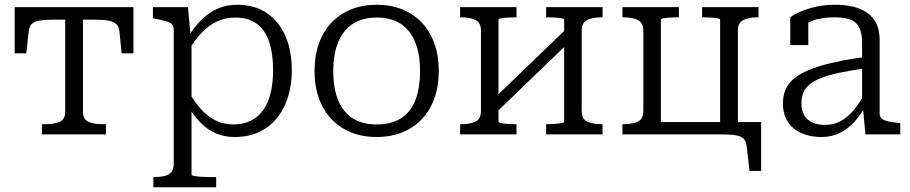

<svg xmlns="http://www.w3.org/2000/svg" viewBox="-20 -567 3841 810"><path d="M287 -484V-537H543V-342H493L484 -434Q482 -455 470.5 -465.5Q459 -476 437.5 -480Q416 -484 380 -484ZM298 -484H204Q170 -484 147.5 -480.5Q125 -477 114 -466Q103 -455 101 -434L91 -342H42V-537H298ZM330 -96Q330 -64 352.5 -53.5Q375 -43 414 -43H427V0H157V-43H171Q210 -43 232.5 -53.5Q255 -64 255 -96V-537H330Z M892 223H627V180H630Q656 180 674.5 175.5Q693 171 703 158.5Q713 146 713 124V-443Q713 -458 704.5 -465.5Q696 -473 678.5 -478Q661 -483 635 -488L625 -490V-537H773L785 -408L788 -401V170Q788 173 800.5 175.5Q813 178 831.5 179Q850 180 866 180H892ZM970 11Q926 11 890.5 -4.5Q855 -20 826 -49.5Q797 -79 772 -122L776 -180Q801 -136 829 -105.5Q857 -75 890.5 -58.5Q924 -42 965 -42Q1006 -42 1037.5 -57.5Q1069 -73 1090 -102Q1111 -131 1121.5 -173.5Q1132 -216 1132 -271Q1132 -324 1122.5 -365.5Q1113 -407 1093.5 -435.5Q1074 -464 1044 -478.5Q1014 -493 973 -493Q931 -493 896.5 -477Q862 -461 832.5 -430.5Q803 -400 775 -355L773 -411Q801 -455 831.5 -485Q862 -515 899 -531Q936 -547 981 -547Q1054 -547 1105.5 -512Q1157 -477 1184 -415.5Q1211 -354 1211 -271Q1211 -189 1182.5 -125Q1154 -61 1100 -25Q1046 11 970 11Z M1831 -268Q1831 -182 1798.5 -119.5Q1766 -57 1707 -23Q1648 11 1569 11Q1490 11 1431 -23Q1372 -57 1339.5 -119.5Q1307 -182 1307 -268Q1307 -332 1325.5 -383.5Q1344 -435 1378.5 -471.5Q1413 -508 1461.5 -527.5Q1510 -547 1569 -547Q1629 -547 1677 -527.5Q1725 -508 1759.5 -471.5Q1794 -435 1812.5 -383.5Q1831 -332 1831 -268ZM1386 -268Q1386 -193 1407 -143Q1428 -93 1468.5 -67.5Q1509 -42 1569 -42Q1630 -42 1670.5 -67Q1711 -92 1731.5 -142.5Q1752 -193 1752 -268Q1752 -339 1731.5 -389.5Q1711 -440 1670.5 -466.5Q1630 -493 1569 -493Q1509 -493 1468.5 -466.5Q1428 -440 1407 -389.5Q1386 -339 1386 -268Z M2009 -99V-438Q2009 -471 1986 -482.5Q1963 -494 1924 -494H1921V-537H2159V-494H2155Q2141 -494 2124 -493Q2107 -492 2095 -490Q2083 -488 2083 -484V-53Q2083 -50 2095 -47.5Q2107 -45 2124 -44Q2141 -43 2155 -43H2159V0H1921V-43H1924Q1963 -43 1986 -54Q2009 -65 2009 -99ZM2360 -53V-484Q2360 -488 2347.5 -490Q2335 -492 2318 -493Q2301 -494 2287 -494H2284V-537H2522V-494H2519Q2480 -494 2457 -482.5Q2434 -471 2434 -438V-99Q2434 -65 2457 -54Q2480 -43 2519 -43H2522V0H2284V-43H2287Q2301 -43 2318 -44Q2335 -45 2347.5 -47.5Q2360 -50 2360 -53ZM2073 -92 2040 -128 2370 -446 2403 -410Z M2694 -438Q2694 -471 2671 -482.5Q2648 -494 2609 -494H2606V-537H2844V-494H2840Q2826 -494 2809 -493Q2792 -492 2780 -490Q2768 -488 2768 -484V0H2606V-43H2609Q2648 -43 2671 -54Q2694 -65 2694 -99ZM3018 -483Q3018 -488 3006 -490Q2994 -492 2977 -493Q2960 -494 2946 -494H2942V-537H3180V-494H3177Q3138 -494 3115.5 -482.5Q3093 -471 3093 -438V-16H3018ZM2981 0V-52H3191V154H3142L3130 50Q3128 30 3117.5 19Q3107 8 3085.5 4Q3064 0 3030 0ZM2730 0V-52H3042V0Z M3632 -327V-279Q3568 -270 3521 -260Q3474 -250 3443 -237.5Q3412 -225 3394 -209.5Q3376 -194 3368.5 -174.5Q3361 -155 3361 -131Q3361 -101 3372.5 -81Q3384 -61 3406.5 -50.5Q3429 -40 3461 -40Q3497 -40 3526.5 -56Q3556 -72 3581.5 -102.5Q3607 -133 3630 -176L3631 -120Q3610 -81 3583 -51.5Q3556 -22 3522 -5.5Q3488 11 3445 11Q3397 11 3360.5 -5.5Q3324 -22 3303.5 -53.5Q3283 -85 3283 -131Q3283 -173 3302 -204Q3321 -235 3362.5 -257.5Q3404 -280 3470 -297Q3536 -314 3632 -327ZM3631 0 3620 -117 3617 -122V-386Q3617 -426 3605.5 -450Q3594 -474 3568.5 -484Q3543 -494 3501 -494Q3443 -494 3405 -478.5Q3367 -463 3347 -444Q3345 -451 3348 -459Q3351 -467 3357 -473.5Q3363 -480 3371.5 -484.5Q3380 -489 3390 -490V-377H3314V-494Q3328 -505 3355 -517Q3382 -529 3419.5 -538Q3457 -547 3503 -547Q3544 -547 3578 -539Q3612 -531 3637.5 -513.5Q3663 -496 3677 -468Q3691 -440 3691 -398V-88Q3691 -74 3701 -66Q3711 -58 3729 -54.5Q3747 -51 3773 -48L3778 -47V0Z"/></svg>

Font: Roboto Serif Light
Style: Regular
Weight: 300
Designer: Greg Gazdowicz
Foundry: Commercial Type
Version: Version 1.008